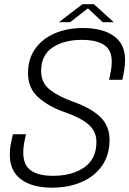

<svg xmlns="http://www.w3.org/2000/svg" viewBox="-20 -878 612 908"><path d="M226 9.5Q132.5 9.5 79.5 -29.8Q26.5 -69 26.5 -146.5Q26.5 -171 30.2 -192.5Q34 -214 41 -243H103Q96 -214 93 -194.8Q90 -175.5 90 -156Q90 -97.5 126 -72Q162 -46.5 231 -46.5Q320 -46.5 378 -86.2Q436 -126 436 -207Q436 -258 397 -290.5Q358 -323 290 -346Q211.5 -373 162 -416.8Q112.5 -460.5 112.5 -531.5Q112.5 -600.5 147 -648.2Q181.5 -696 240.2 -720.8Q299 -745.5 372.5 -745.5Q465 -745.5 518.2 -707.8Q571.5 -670 571.5 -595Q571.5 -573 568 -550.2Q564.5 -527.5 558.5 -500.5H496Q502 -527.5 505.2 -547.2Q508.5 -567 508.5 -586Q508.5 -642.5 471.5 -666Q434.5 -689.5 366.5 -689.5Q283 -689.5 228.8 -653.5Q174.5 -617.5 174.5 -542.5Q174.5 -485.5 216.8 -453Q259 -420.5 329.5 -395.5Q409 -367.5 453.5 -325.5Q498 -283.5 498 -217Q498 -145 462.5 -94.2Q427 -43.5 365.5 -17Q304 9.5 226 9.5ZM258.5 -773 369.5 -858H424.5L518 -773H465.5L396 -838.5L311.5 -773Z"/></svg>

Font: Epilogue Light
Style: Italic
Weight: 300
Italic angle: -12°
Designer: Tyler Finck
Foundry: Etcetera Type Co
Version: Version 2.111; ttfautohint (v1.8.3)